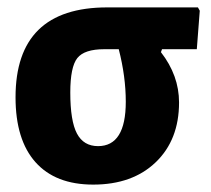

<svg xmlns="http://www.w3.org/2000/svg" viewBox="-20 -488 570 519"><path d="M232 11Q130 11 76 -49.5Q22 -110 22 -225Q22 -468 270 -468H515L520 -459L512 -355H418L415 -347Q464 -284 464 -211Q464 -110 401 -49.5Q338 11 232 11ZM245 -93Q320 -93 320 -213Q320 -281 301 -355H262Q208 -355 189 -331Q170 -307 170 -238Q170 -161 188 -127Q206 -93 245 -93Z"/></svg>

Font: Alegreya Sans ExtraBold
Style: Regular
Weight: 800
Designer: Juan Pablo del Peral
Foundry: Huerta Tipografica
Version: Version 2.007